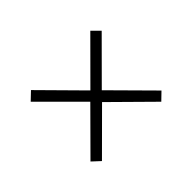

<svg xmlns="http://www.w3.org/2000/svg" viewBox="-80 -600 734 734"><g transform="rotate(45 287.0 -233.0)"><path d="M95.2 -73.2 256.8 -232.9 95.2 -394 126 -424.8 287.1 -264.2 449.2 -424.8 479 -394 319.8 -232.9 479 -73.2 449.2 -41 287.1 -202.1 126 -41Z"/></g></svg>

Font: Dehuti Alt
Style: Bold
Weight: 700
Version: Version 1.2